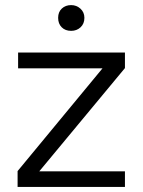

<svg xmlns="http://www.w3.org/2000/svg" viewBox="-20 -733 559 753"><path d="M49 0V-62L382 -465H51V-527H470V-466L134 -61H470V0ZM259 -612Q236 -612 222 -626Q208 -640 208 -663Q208 -686 222.5 -699.5Q237 -713 259 -713Q280 -713 295.5 -699Q311 -685 311 -663Q311 -640 296 -626Q281 -612 259 -612Z"/></svg>

Font: Onest Light
Style: Regular
Weight: 300
Designer: Dmitri Voloshin, Andrey Kudryavtsev
Foundry: Dmitri Voloshin, Andrey Kudryavtsev
Version: Version 1.000;gftools[0.9.33]